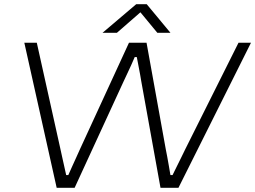

<svg xmlns="http://www.w3.org/2000/svg" viewBox="-20 -888 1207 908"><path d="M248 0 95 -686H154L266 -182Q269 -168 274 -145.5Q279 -123 284 -100.5Q289 -78 293 -60H303Q310 -76 319.5 -97Q329 -118 339.5 -141Q350 -164 358 -182L590 -686H673L764 -182Q767 -168 771 -146Q775 -124 779 -101Q783 -78 786 -60H796Q805 -78 816 -100.5Q827 -123 838 -145Q849 -167 856 -182L1108 -686H1167L824 0H739L648 -504Q647 -514 643 -533.5Q639 -553 635 -576Q631 -599 627 -618H617Q610 -601 600 -579Q590 -557 580.5 -537Q571 -517 565 -504L333 0ZM465 -733 624 -868H674L786 -733H724L634 -842H658L533 -733Z"/></svg>

Font: Archivo Expanded Thin
Style: Italic
Weight: 250
Width: 7
Italic angle: -10°
Designer: Hector Gatti
Foundry: Omnibus-Type
Version: Version 2.001